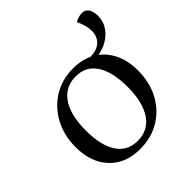

<svg xmlns="http://www.w3.org/2000/svg" viewBox="-171 -735 870 870"><g transform="rotate(-45 264.0 -299.5)"><path d="M236 12Q143 12 89 -46Q35 -104 35 -201Q35 -276 66.5 -335Q98 -394 153 -428Q208 -462 279 -462Q341 -462 386 -435.5Q431 -409 456 -361Q481 -313 481 -248Q481 -172 450 -113.5Q419 -55 363.5 -21.5Q308 12 236 12ZM255 -22Q322 -22 358.5 -76Q395 -130 395 -227Q395 -324 361 -376Q327 -428 262 -428Q195 -428 158 -374.5Q121 -321 121 -222Q121 -125 155.5 -73.5Q190 -22 255 -22ZM370 -421V-443Q413 -443 436.5 -464.5Q460 -486 460 -523Q460 -540 454.5 -559.5Q449 -579 440 -598Q451 -604 461.5 -607.5Q472 -611 486 -611Q506 -611 517 -594.5Q528 -578 528 -549Q528 -514 507 -484.5Q486 -455 450.5 -438Q415 -421 370 -421Z"/></g></svg>

Font: Pitagon Serif
Style: Regular
Weight: 400
Designer: Travis Tran
Foundry: Pitagon
Version: Version 1.000;gftools[0.9.26]